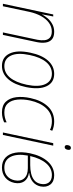

<svg xmlns="http://www.w3.org/2000/svg" viewBox="604 -1356 762 2011"><g transform="rotate(90 985.5 -351.0)"><path d="M20 0 132 -527H153L131 -411H133Q148 -441 173.5 -470Q199 -499 234.5 -518Q270 -537 313 -537Q366 -537 393 -513Q420 -489 426 -448Q432 -407 422 -357L346 0H320L397 -361Q405 -402 401.5 -436Q398 -470 376 -491Q354 -512 309 -512Q261 -512 220 -482.5Q179 -453 149.5 -400Q120 -347 105 -279L46 0Z M671 10Q580 10 541.5 -69.5Q503 -149 532 -286Q557 -407 615 -472Q673 -537 754 -537Q845 -537 883 -458.5Q921 -380 893 -243Q868 -122 810 -56Q752 10 671 10ZM673 -15Q744 -15 793.5 -74.5Q843 -134 868 -249Q894 -373 862 -443Q830 -513 752 -513Q682 -513 631.5 -454Q581 -395 557 -281Q530 -155 562.5 -85Q595 -15 673 -15Z M1157 10Q1084 10 1045.5 -31Q1007 -72 998.5 -140Q990 -208 1008 -289Q1032 -403 1094.5 -470Q1157 -537 1253 -537Q1305 -537 1350 -517L1341 -493Q1301 -513 1250 -513Q1169 -513 1112.5 -451.5Q1056 -390 1033 -284Q1018 -213 1024 -151.5Q1030 -90 1062.5 -52.5Q1095 -15 1158 -15Q1186 -15 1211.5 -21Q1237 -27 1262 -39V-13Q1242 -4 1216 3Q1190 10 1157 10Z M1521 -647Q1508 -647 1503 -656.5Q1498 -666 1501 -681Q1507 -712 1529 -712Q1556 -712 1549 -678Q1543 -647 1521 -647ZM1368 0 1480 -527H1506L1394 0Z M1736 10Q1671 10 1631.5 -26.5Q1592 -63 1580 -129.5Q1568 -196 1586 -284Q1611 -402 1672 -469.5Q1733 -537 1817 -537Q1882 -537 1913.5 -496.5Q1945 -456 1933 -393Q1922 -344 1885.5 -313.5Q1849 -283 1792 -275V-273Q1853 -263 1880.5 -222.5Q1908 -182 1896 -120Q1883 -59 1840 -24.5Q1797 10 1736 10ZM1814 -513Q1743 -513 1691.5 -453.5Q1640 -394 1615 -286H1711Q1757 -286 1798 -295.5Q1839 -305 1868 -328.5Q1897 -352 1906 -394Q1917 -446 1893 -479.5Q1869 -513 1814 -513ZM1739 -15Q1789 -15 1823.5 -43.5Q1858 -72 1869 -123Q1882 -186 1848 -223.5Q1814 -261 1742 -261H1610Q1589 -148 1623 -81Q1657 -14 1739 -15Z"/></g></svg>

Font: Noto Sans SemiCondensed Thin
Style: Italic
Weight: 100
Width: 4
Italic angle: -12°
Designer: Monotype Design Team
Foundry: Monotype Imaging Inc.
Version: Version 2.013; ttfautohint (v1.8.4.7-5d5b)